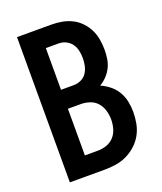

<svg xmlns="http://www.w3.org/2000/svg" viewBox="-136 -824 772 913"><g transform="rotate(-20 250.0 -367.5)"><path d="M235 0H59V-735H235Q261 -735 287.5 -730Q314 -725 337.5 -713Q361 -701 379.5 -681.5Q398 -662 409.5 -638.5Q421 -615 425.5 -588.5Q430 -562 430 -536Q430 -513 426.5 -490.5Q423 -468 413 -448Q403 -428 387.5 -411.5Q372 -395 352 -383Q377 -372 398 -355Q419 -338 432.5 -315Q446 -292 451.5 -265.5Q457 -239 457 -212Q457 -183 451.5 -154Q446 -125 432 -99.5Q418 -74 396 -54Q374 -34 348 -21.5Q322 -9 293 -4.5Q264 0 235 0ZM170 -428H235Q254 -428 272 -436.5Q290 -445 300.5 -461Q311 -477 315 -496Q319 -515 319 -534Q319 -553 315 -572Q311 -591 300 -606.5Q289 -622 271.5 -630.5Q254 -639 235 -639H170ZM170 -96H235Q258 -96 280 -103.5Q302 -111 317.5 -128Q333 -145 339.5 -168Q346 -191 346 -214Q346 -237 339.5 -259.5Q333 -282 318 -299.5Q303 -317 280.5 -324.5Q258 -332 235 -332H170Z"/></g></svg>

Font: Iosevka Fixed
Style: Bold
Weight: 700
Monospace: yes
Designer: Belleve Invis
Foundry: Belleve Invis
Version: Version 32.3.0